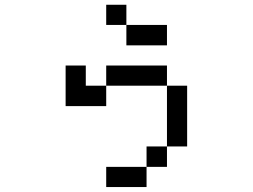

<svg xmlns="http://www.w3.org/2000/svg" viewBox="-20 -629 1040 790"><path d="M417 -526.4V-609.4H500V-526.4ZM250 -192.4V-359.4H333V-276.4H417V-359.4H667V-276.4H750V-26.4H667V-276.4H417V-192.4ZM667 -26.4V57.6H583V-26.4ZM500 -526.4H667V-442.4H500ZM583 57.6V140.6H417V57.6Z"/></svg>

Font: KH Dot kagurazaka 12
Style: Regular
Weight: 400
Designer: Original version for X68000 by Keitarou Hiraki (http://hp.vector.co.jp/authors/VA000874/) / TrueType conversion by Homem
Version: Version 1.00.20150527